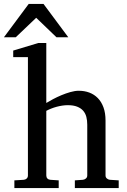

<svg xmlns="http://www.w3.org/2000/svg" viewBox="-52 -955 646 975"><path d="M234.9 -765.6 131.8 -864.7 27.8 -765.6H-32.2L93.8 -935.1H168.9L294.9 -765.6ZM328.1 0V-39.1L369.1 -42Q377.9 -43 384.5 -48.8Q391.1 -54.7 391.1 -64V-321.8Q391.1 -343.3 386.5 -361.3Q381.8 -379.4 370.4 -392.6Q358.9 -405.8 339.8 -413.3Q320.8 -420.9 292 -420.9Q278.8 -420.9 264.2 -418.7Q249.5 -416.5 235.1 -412.6Q220.7 -408.7 207.3 -403.3Q193.8 -397.9 183.1 -392.1V-64Q183.1 -54.7 188.5 -48.8Q193.8 -43 203.1 -42L246.1 -39.1V0H21V-39.1L68.8 -42Q78.1 -43 84 -48.8Q89.8 -54.7 89.8 -64V-665H15.1V-698.2L143.1 -736.8H183.1V-432.1Q196.8 -440.4 216.8 -451.2Q236.8 -461.9 259.5 -471.4Q282.2 -481 305.4 -487.5Q328.6 -494.1 348.1 -494.1Q377 -494.1 401.6 -484.9Q426.3 -475.6 444.6 -457Q462.9 -438.5 473.4 -409.9Q483.9 -381.3 483.9 -342.8V-64Q483.9 -54.7 490.5 -48.8Q497.1 -43 505.9 -42L550.8 -39.1V0Z"/></svg>

Font: Charis SIL Phon
Style: Regular
Weight: 400
Foundry: SIL International
Version: Version 5.000